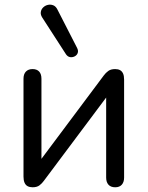

<svg xmlns="http://www.w3.org/2000/svg" viewBox="-20 -786 625 813"><path d="M118 7Q106 7 97.2 2.5Q88.5 -2 84 -12.2Q79.5 -22.5 79.5 -38V-452.5Q79.5 -472.5 89.8 -483Q100 -493.5 118 -493.5Q136 -493.5 145.8 -483Q155.5 -472.5 155.5 -452.5V-80H130.5L419.5 -466.5Q427.5 -477.5 438.5 -485.5Q449.5 -493.5 467.5 -493.5Q480 -493.5 488.2 -489Q496.5 -484.5 501 -474.8Q505.5 -465 505.5 -449V-34Q505.5 -15 495.8 -4Q486 7 468 7Q449 7 439.2 -4Q429.5 -15 429.5 -34V-407H455L165.5 -20Q158 -9.5 147.2 -1.2Q136.5 7 118 7ZM259.5 -556 159 -711.5Q151 -724 152.8 -735.2Q154.5 -746.5 162.8 -754.5Q171 -762.5 182.2 -765.2Q193.5 -768 205 -763.8Q216.5 -759.5 223.5 -745L306.5 -583Q312.5 -571 309 -561.5Q305.5 -552 296 -547.2Q286.5 -542.5 276.5 -544.2Q266.5 -546 259.5 -556Z"/></svg>

Font: Nunito ExtraLight
Style: Regular
Weight: 200
Designer: Vernon Adams
Foundry: Vernon Adams
Version: Version 3.602;April 4, 2023;FontCreator 14.0.0.2856 64-bit